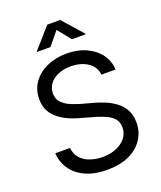

<svg xmlns="http://www.w3.org/2000/svg" viewBox="-170 -1049 981 1168"><g transform="rotate(-20 321.0 -464.5)"><path d="M320.8 12.7Q242.2 12.7 184.3 -12.7Q126.5 -38.1 93.8 -83.7Q61 -129.4 56.6 -190.4H151.9Q155.8 -149.4 179.7 -122.8Q203.6 -96.2 241 -83.3Q278.3 -70.3 320.8 -70.3Q370.1 -70.3 409.4 -86.4Q448.7 -102.5 471.7 -131.8Q494.6 -161.1 494.6 -199.7Q494.6 -234.9 474.9 -256.8Q455.1 -278.8 422.4 -293Q389.6 -307.1 350.6 -317.9L262.7 -342.8Q174.8 -367.7 126 -414.1Q77.1 -460.4 77.1 -532.7Q77.1 -594.2 110.4 -640.4Q143.6 -686.5 200.2 -711.9Q256.8 -737.3 327.1 -737.3Q398.9 -737.3 454.1 -711.9Q509.3 -686.5 541.3 -642.8Q573.2 -599.1 575.2 -543.9H484.4Q478 -597.2 433.6 -626.2Q389.2 -655.3 324.2 -655.3Q277.3 -655.3 241.9 -639.9Q206.5 -624.5 187 -597.9Q167.5 -571.3 167.5 -537.1Q167.5 -499 191.2 -475.8Q214.8 -452.6 247.3 -439.7Q279.8 -426.8 306.2 -419.4L378.9 -399.4Q408.2 -391.6 443.6 -377.9Q479 -364.3 511.2 -341.6Q543.5 -318.8 564.2 -283.9Q585 -249 585 -198.2Q585 -138.7 554 -90.8Q522.9 -43 463.9 -15.1Q404.8 12.7 320.8 12.7ZM250 -807.6H163.6V-812L278.3 -942.4H361.8L477.1 -812V-807.6H389.6L320.3 -893.1Z"/></g></svg>

Font: Inter Variable LoSnoCo
Style: Regular
Weight: 400
Designer: Rasmus Andersson
Foundry: rsms
Version: Version 4.000;git-a52131595; featfreeze: case,dlig,ss01,ss02